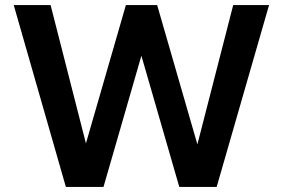

<svg xmlns="http://www.w3.org/2000/svg" viewBox="-20 -735 1112 755"><path d="M832 0H685L527 -547H545L387 0H239L34 -715H179L332 -116H302L475 -715H598L771 -116H743L897 -715H1038Z"/></svg>

Font: Wix Madefor Display
Style: Bold
Weight: 700
Designer: Dalton Maag Ltd
Foundry: Dalton Maag Ltd
Version: Version 3.100